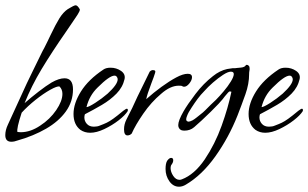

<svg xmlns="http://www.w3.org/2000/svg" viewBox="-23 -491 1166 726"><path d="M20 45Q-3 45 -3 20Q-3 1 7 -20L78 -175Q86 -192 100 -220.5Q114 -249 134 -290Q136 -294 138.5 -299Q141 -304 144 -309Q150 -320 156 -333L168 -358Q187 -398 201.5 -421.5Q216 -445 234 -457Q257 -471 263 -471Q270 -471 278 -457Q278 -456 278.5 -456Q279 -456 279 -455Q279 -449 270 -435Q264 -426 253.5 -410.5Q243 -395 228 -373Q173 -294 134.5 -230Q96 -166 70 -101Q95 -123 123.5 -145Q152 -167 172 -179Q200 -195 221 -195Q253 -195 253 -153Q253 -107 226 -69.5Q199 -32 151.5 -4.5Q104 23 44 40Q31 45 20 45ZM55 9Q92 9 129 -16Q166 -40 189.5 -74.5Q213 -109 213 -136Q213 -153 202 -164Q193 -166 167 -151.5Q141 -137 111.5 -113.5Q82 -90 59 -65Q39 -4 43 8Z M318 11Q297 11 281 0Q255 -20 255 -60Q255 -100 283 -145Q311 -190 368 -228Q378 -235 395 -235Q417 -235 434.5 -223Q452 -211 448 -192Q441 -161 417.5 -137Q394 -113 362.5 -94.5Q331 -76 298 -59Q297 -56 296.5 -53Q296 -50 296 -47Q296 -33 305.5 -22.5Q315 -12 332 -12Q345 -12 354 -16Q370 -22 380.5 -27Q391 -32 405 -42Q419 -52 443 -72Q454 -80 456 -80Q462 -80 460 -71Q450 -55 425.5 -36Q401 -17 371.5 -3Q342 11 318 11ZM304 -86Q312 -86 337 -102Q362 -118 384 -137Q422 -172 422 -191Q422 -196 419 -200Q416 -205 410 -205Q391 -205 346 -160Q315 -130 304 -86Z M459 21Q446 21 446 -2Q446 -21 455 -39Q478 -83 497 -126Q510 -152 521.5 -176Q533 -200 543 -220Q549 -226 555 -226Q568 -226 563 -214Q561 -207 557.5 -197.5Q554 -188 549 -175Q533 -133 530 -116Q558 -141 587.5 -162.5Q617 -184 643 -198Q669 -212 687 -212Q703 -212 703 -199Q703 -188 693 -175.5Q683 -163 673 -163Q668 -163 665 -166Q662 -167 653 -167Q621 -167 586 -136Q549 -105 519 -61.5Q489 -18 475 14Q468 21 459 21Z M654 215Q632 215 617.5 194.5Q603 174 603 148Q603 127 609 117Q617 106 624 106Q632 106 632 115Q632 123 626 131Q622 136 622 144Q622 159 632 174Q642 189 656 189Q658 189 660 188.5Q662 188 665 187Q712 169 751 112Q790 54 815 -15.5Q840 -85 852 -144L848 -145Q845 -147 839 -140.5Q833 -134 827 -126.5Q821 -119 819 -116Q816 -112 803.5 -98.5Q791 -85 774 -68.5Q757 -52 740 -36Q723 -20 711 -10Q696 3 674 3Q668 3 662 1Q651 -5 651 -18Q651 -35 671 -70Q686 -96 716 -135.5Q746 -175 782 -203Q808 -224 836 -230Q841 -231 846 -231.5Q851 -232 856 -233Q861 -233 865 -233Q869 -233 873 -234Q874 -234 888.5 -235.5Q903 -237 907 -245L910 -246Q914 -246 918 -242Q921 -239 921 -230Q921 -227 920 -222.5Q919 -218 919 -212V-211Q919 -174 905 -134.5Q891 -95 875 -54Q842 29 791.5 100Q741 171 680 207Q667 215 654 215ZM684 -33Q688 -31 690 -31Q695 -31 705 -36Q712 -40 719.5 -46Q727 -52 737 -60Q744 -65 753 -74Q762 -83 774 -95L793 -113Q807 -127 823 -146Q839 -165 850 -183Q861 -201 861 -211Q861 -220 850 -220Q839 -220 820.5 -208Q802 -196 782.5 -179Q763 -162 749 -146Q736 -133 724.5 -117.5Q713 -102 702 -85Q689 -66 684 -52Q678 -37 684 -33Z M980 11Q959 11 943 0Q917 -20 917 -60Q917 -100 945 -145Q973 -190 1030 -228Q1040 -235 1057 -235Q1079 -235 1096.5 -223Q1114 -211 1110 -192Q1103 -161 1079.5 -137Q1056 -113 1024.5 -94.5Q993 -76 960 -59Q959 -56 958.5 -53Q958 -50 958 -47Q958 -33 967.5 -22.5Q977 -12 994 -12Q1007 -12 1016 -16Q1032 -22 1042.5 -27Q1053 -32 1067 -42Q1081 -52 1105 -72Q1116 -80 1118 -80Q1124 -80 1122 -71Q1112 -55 1087.5 -36Q1063 -17 1033.5 -3Q1004 11 980 11ZM966 -86Q974 -86 999 -102Q1024 -118 1046 -137Q1084 -172 1084 -191Q1084 -196 1081 -200Q1078 -205 1072 -205Q1053 -205 1008 -160Q977 -130 966 -86Z"/></svg>

Font: Allison
Style: Regular
Weight: 400
Designer: Robert E. Leuschke
Foundry: Robert E. Leuschke
Version: Version 1.010; ttfautohint (v1.8.3)